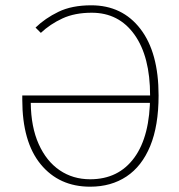

<svg xmlns="http://www.w3.org/2000/svg" viewBox="-20 -692 674 724"><path d="M320 12Q203 12 133.5 -72.5Q64 -157 64 -316Q64 -320 64 -324Q64 -328 64 -332H550V-304H96Q97 -213 126 -148.5Q155 -84 205 -50Q255 -16 320 -16Q427 -16 486.5 -97.5Q546 -179 546 -332Q546 -479 487 -561.5Q428 -644 326 -644Q262 -644 215.5 -622.5Q169 -601 134 -568L114 -588Q150 -623 200.5 -647.5Q251 -672 324 -672Q441 -672 509.5 -583Q578 -494 578 -332Q578 -218 546.5 -141.5Q515 -65 457 -26.5Q399 12 320 12Z"/></svg>

Font: Source Sans 3 VF
Style: Regular
Weight: 200
Designer: Paul D. Hunt
Foundry: Adobe
Version: Version 3.046;hotconv 1.0.118;makeotfexe 2.5.65603